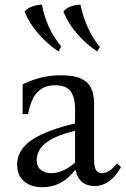

<svg xmlns="http://www.w3.org/2000/svg" viewBox="-20 -771 528 806"><path d="M158 15Q111 15 81.5 -9.5Q52 -34 52 -80Q52 -117 75 -148Q98 -179 151 -205Q204 -231 295 -253V-318Q295 -359 277.5 -386Q260 -413 211 -413Q164 -413 136.5 -383.5Q109 -354 98 -292H75V-417Q110 -434 149.5 -444.5Q189 -455 237 -455Q292 -455 321.5 -440.5Q351 -426 363 -400Q375 -374 375 -339V-97Q375 -44 408 -44Q420 -44 435.5 -52Q451 -60 472 -85L488 -69Q442 10 378 10Q312 10 297 -57H295Q240 15 158 15ZM195 -44Q243 -44 295 -88V-222Q223 -204 189 -182.5Q155 -161 144.5 -139.5Q134 -118 134 -100Q134 -71 152 -57.5Q170 -44 195 -44ZM156 -751Q165 -703 185 -658.5Q205 -614 237 -576L226 -555Q180 -585 141.5 -629Q103 -673 83 -722Q95 -737 117 -744.5Q139 -752 156 -751ZM318 -751Q328 -703 347.5 -658Q367 -613 399 -574L388 -555Q342 -585 304 -629Q266 -673 246 -722Q257 -737 279 -744.5Q301 -752 318 -751Z"/></svg>

Font: Bona Nova
Style: Regular
Weight: 400
Designer: Mateusz Machalski
Foundry: Capitalics
Version: Version 4.001; ttfautohint (v1.8.3)